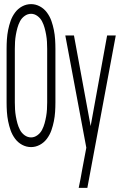

<svg xmlns="http://www.w3.org/2000/svg" viewBox="-20 -702 590 932"><path d="M131 12Q108 12 87.5 1Q67 -10 53 -29Q39 -48 31.5 -69.5Q24 -91 19.5 -113.5Q15 -136 13.5 -159Q12 -182 12 -205V-465Q12 -488 13.5 -511Q15 -534 19.5 -556.5Q24 -579 31.5 -600.5Q39 -622 53 -641Q67 -660 87.5 -671Q108 -682 131 -682Q153 -682 173.5 -671Q194 -660 208 -641Q222 -622 229.5 -600.5Q237 -579 241.5 -556.5Q246 -534 247.5 -511Q249 -488 249 -465V-205Q249 -182 247.5 -159Q246 -136 241.5 -113.5Q237 -91 229.5 -69.5Q222 -48 208 -29Q194 -10 173.5 1Q153 12 131 12ZM131 -35Q147 -35 161.5 -45.5Q176 -56 184 -71.5Q192 -87 196.5 -103.5Q201 -120 204 -137Q207 -154 208 -171Q209 -188 209 -205V-465Q209 -482 208 -499Q207 -516 204 -533Q201 -550 196.5 -566.5Q192 -583 184 -598.5Q176 -614 161.5 -624.5Q147 -635 131 -635Q114 -635 99.5 -624.5Q85 -614 77 -598.5Q69 -583 64.5 -566.5Q60 -550 57 -533Q54 -516 53 -499Q52 -482 52 -465V-205Q52 -188 53 -171Q54 -154 57 -137Q60 -120 64.5 -103.5Q69 -87 77 -71.5Q85 -56 99.5 -45.5Q114 -35 131 -35ZM362 210Q367 188 371 165.5Q375 143 379 121L399 15L297 -530H339L420 -90L500 -530H542L404 210Z"/></svg>

Font: Lode Dark Term
Style: Regular
Weight: 400
Monospace: yes
Designer: Belleve Invis
Foundry: Belleve Invis
Version: Version 29.2.0